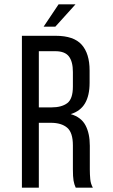

<svg xmlns="http://www.w3.org/2000/svg" viewBox="-20 -865 523 885"><path d="M328 -845H250L181 -742H235ZM237 -700H81V0H159V-299H214C246.7 -299 271.8 -291.5 289.5 -276.5C307.2 -261.5 316 -234.3 316 -195V-85C316 -61.7 317 -44.2 319 -32.5C321 -20.8 324.3 -10 329 0H408C401.3 -12 397.3 -25.2 396 -39.5C394.7 -53.8 394 -68.7 394 -84V-193C394 -231 387.3 -262.5 374 -287.5C360.7 -312.5 338 -329.7 306 -339C336 -348.3 358 -365 372 -389C386 -413 393 -444.3 393 -483V-540C393 -592 380.8 -631.7 356.5 -659C332.2 -686.3 292.3 -700 237 -700ZM217 -370H159V-629H235C264.3 -629 285.2 -621 297.5 -605C309.8 -589 316 -565 316 -533V-466C316 -428 307.3 -402.5 290 -389.5C272.7 -376.5 248.3 -370 217 -370Z"/></svg>

Font: Bebas Neue Regular two
Style: Regular2
Weight: 400
Designer: Ryoichi Tsunekawa & LGV (GE)
Foundry: Free Software Foundation, Inc.
Version: Version 1.003 August 13, 2016